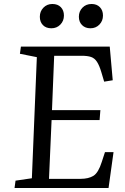

<svg xmlns="http://www.w3.org/2000/svg" viewBox="-20 -944 630 964"><path d="M165 -657 80 -674 85 -710H531L546 -541L503 -534L489 -581Q479 -615 467 -633.5Q455 -652 437 -658Q419 -664 390 -664H252L241 -391H484L480 -341H239L226 -46H383Q425 -46 449.5 -61.5Q474 -77 491 -131L507 -180H550L525 0H53L58 -37L140 -49ZM180 -860Q180 -887 198 -905.5Q216 -924 243 -924Q270 -924 285.5 -908Q301 -892 301 -866Q301 -839 283 -820.5Q265 -802 238 -802Q211 -802 195.5 -818Q180 -834 180 -860ZM376 -860Q376 -887 394 -905.5Q412 -924 440 -924Q466 -924 481.5 -908Q497 -892 497 -866Q497 -839 479 -820.5Q461 -802 434 -802Q408 -802 392 -818Q376 -834 376 -860Z"/></svg>

Font: Literata 36pt
Style: Italic
Weight: 400
Italic angle: -2°
Designer: Latin by Veronika Burian and Jose Scaglione. Greek by Irene Vlachou. Cyrillic by Vera Evstafieva
Foundry: TypeTogether
Version: Version 3.002